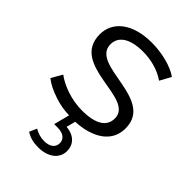

<svg xmlns="http://www.w3.org/2000/svg" viewBox="-222 -621 932 932"><g transform="rotate(45 244.0 -155.0)"><path d="M221 220C288 220 334 186 334 133C334 89 304 56 249 52L261 5C298 3 331 -3 358 -14C422 -38 457 -84 457 -145C457 -348 116 -239 116 -383C116 -432 158 -469 253 -469C306 -469 361 -456 408 -424L439 -481C396 -512 321 -530 253 -530C119 -530 45 -466 45 -380C45 -170 386 -281 386 -143C386 -91 345 -57 245 -57C172 -57 101 -84 58 -116L26 -60C48 -42 78 -27 117 -14C149 -3 183 3 218 4L197 85H220C261 85 282 104 282 131C282 160 260 178 220 178C196 178 174 171 154 159L137 197C161 213 188 220 221 220Z"/></g></svg>

Font: Montserrat Z
Style: Regular
Weight: 400
Designer: Julieta Ulanovsky
Foundry: Julieta Ulanovsky
Version: Version 8.000